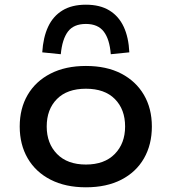

<svg xmlns="http://www.w3.org/2000/svg" viewBox="-20 -789 732 818"><path d="M346 9Q259 9 195.5 -23.5Q132 -56 98 -114.5Q64 -173 64 -250Q64 -327 98 -385Q132 -443 195.5 -475.5Q259 -508 346 -508Q434 -508 496.5 -475.5Q559 -443 593 -385Q627 -327 627 -250Q627 -173 593.5 -114.5Q560 -56 497 -23.5Q434 9 346 9ZM346 -88Q425 -88 469 -133Q513 -178 513 -250Q513 -323 469.5 -367Q426 -411 346 -411Q266 -411 222.5 -367Q179 -323 179 -250Q179 -178 223 -133Q267 -88 346 -88ZM239 -558 160 -566Q164 -630 185 -675Q206 -720 246 -744.5Q286 -769 346 -769Q406 -769 446 -744.5Q486 -720 507 -675Q528 -630 531 -566L452 -558Q447 -622 422 -654.5Q397 -687 346 -687Q294 -687 269.5 -654.5Q245 -622 239 -558Z"/></svg>

Font: Nunito Sans 7pt SemiExpanded SemiBold
Style: Regular
Weight: 600
Width: 6
Designer: Vernon Adams
Foundry: Vernon Adams
Version: Version 3.101;gftools[0.9.27]